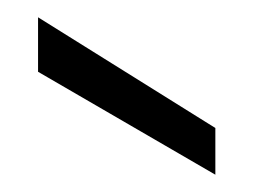

<svg xmlns="http://www.w3.org/2000/svg" viewBox="-20 -790 300 222"><path d="M24 -770 229 -642V-588L24 -707Z"/></svg>

Font: Parkinsans Light Light
Style: Regular
Weight: 300
Version: Version 1.000